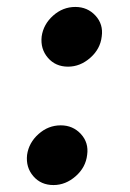

<svg xmlns="http://www.w3.org/2000/svg" viewBox="-20 -521 373 553"><path d="M134 12Q98 12 76 -13.5Q54 -39 58 -75Q63 -110 91 -135Q119 -160 155 -160Q190 -160 213 -135Q236 -110 231 -75Q227 -39 198 -13.5Q169 12 134 12ZM176 -329Q140 -329 118 -354.5Q96 -380 100 -416Q105 -451 133 -476Q161 -501 197 -501Q232 -501 255 -476Q278 -451 273 -416Q269 -380 240 -354.5Q211 -329 176 -329Z"/></svg>

Font: Inclusive Sans
Style: Bold Italic
Weight: 700
Italic angle: -7°
Designer: Olivia King
Foundry: Olivia King
Version: Version 2.004